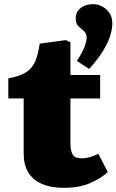

<svg xmlns="http://www.w3.org/2000/svg" viewBox="-20 -890 560 924"><path d="M287 14Q225 14 181.5 -5Q138 -24 116 -60.5Q94 -97 94 -150V-416H20V-513Q76 -523 106 -542.5Q136 -562 150 -596Q164 -630 171 -680L297 -697L319 -686V-529H462V-416H319V-197Q319 -169 328.5 -148.5Q338 -128 373 -128Q392 -128 413 -134Q434 -140 453 -150L499 -62Q465 -31 413 -8.5Q361 14 287 14ZM409.1 -558.3 350.1 -596.7Q378.2 -640.7 387.6 -666.4Q396.9 -692.2 396.9 -708.1Q396.9 -721.2 391.3 -731Q385.7 -740.8 372.6 -750.2Q363.2 -756.8 353.9 -768Q344.5 -779.2 344.5 -801.7Q344.5 -833.5 368.4 -851.7Q392.2 -870 427.8 -870Q463.4 -870 491.9 -844.7Q520.5 -819.5 520.5 -775.5Q520.5 -752.1 511.1 -720.3Q501.7 -688.4 477.4 -647.7Q453.1 -607 409.1 -558.3Z"/></svg>

Font: Literata Variable Black
Style: Regular
Weight: 900
Designer: Latin by Veronika Burian and Jose Scaglione. Greek by Irene Vlachou. Cyrillic by Vera Evstafieva.
Foundry: TypeTogether
Version: Version 3.021